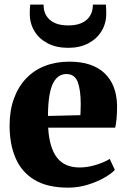

<svg xmlns="http://www.w3.org/2000/svg" viewBox="-20 -830 570 861"><path d="M285.5 11.5Q192.5 11.5 134.5 -23.5Q76.5 -58.5 49.8 -121.2Q23 -184 23 -266Q23 -334 42.2 -387.2Q61.5 -440.5 96.8 -477.8Q132 -515 181.2 -534.2Q230.5 -553.5 291 -553.5Q394 -553.5 448.5 -502Q503 -450.5 505 -357Q505 -323 502.8 -298.5Q500.5 -274 496.5 -257.5H196Q198.5 -211.5 208.8 -177.8Q219 -144 236.5 -122Q254 -100 279.2 -89.5Q304.5 -79 337.5 -79Q373 -79 411.5 -91Q450 -103 472 -117.5L495 -68Q480.5 -52 448.5 -33.5Q416.5 -15 374 -1.8Q331.5 11.5 285.5 11.5ZM195 -310 340.5 -313.5Q341 -326 341.5 -338Q342 -350 342 -363Q342 -427 328.5 -462.5Q315 -498 277.5 -498Q260.5 -498 245.8 -489.2Q231 -480.5 219.5 -459.8Q208 -439 201.8 -402.5Q195.5 -366 195 -310ZM286 -615.5Q233.5 -615.5 194.8 -635.2Q156 -655 134.8 -689.8Q113.5 -724.5 113.5 -769Q113.5 -780 114 -791Q114.5 -802 115.5 -809.5H175.5Q175.5 -805 175.8 -799.5Q176 -794 177 -788Q181 -767.5 193.8 -751.2Q206.5 -735 229.2 -725.5Q252 -716 286 -716Q320 -716 342.8 -725.5Q365.5 -735 378.2 -751.2Q391 -767.5 394.5 -787.5Q395.5 -793.5 396 -799.2Q396.5 -805 396.5 -809.5H455Q455.5 -802 456 -791Q456.5 -780 456.5 -769.5Q456.5 -724.5 435 -689.8Q413.5 -655 375.2 -635.2Q337 -615.5 286 -615.5Z"/></svg>

Font: Merriweather 60pt Black
Style: Regular
Weight: 900
Version: Version 2.100